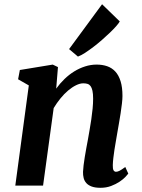

<svg xmlns="http://www.w3.org/2000/svg" viewBox="-20 -871 667 901"><path d="M304.2 -640.6 459 -851.1 542 -770.5Q537.6 -762.2 525.4 -748.3Q513.2 -734.4 496.1 -718Q479 -701.7 459 -684.1Q439 -666.5 418.5 -650.9Q397.9 -635.3 379.2 -623Q360.4 -610.8 345.7 -605.5ZM115.2 -470.2 64.9 -499 73.2 -542.5 227.5 -567.9 252 -556.2 243.7 -455.1Q261.2 -479.5 282.7 -500.2Q304.2 -521 328.4 -535.9Q352.5 -550.8 379.2 -559.3Q405.8 -567.9 433.6 -567.9Q460.4 -567.9 482.7 -560.3Q504.9 -552.7 521 -535.4Q537.1 -518.1 545.9 -489.7Q554.7 -461.4 554.7 -420.4Q554.7 -406.2 552.2 -385Q549.8 -363.8 546.1 -339.8Q542.5 -315.9 538.1 -291.5Q533.7 -267.1 530.3 -246.6Q527.3 -228 523.7 -208Q520 -188 517.1 -168.5Q514.2 -148.9 512 -130.6Q509.8 -112.3 509.3 -96.2Q508.8 -78.6 512.9 -71.8Q517.1 -64.9 524.4 -64.9Q531.7 -64.9 541 -69.6Q550.3 -74.2 567.9 -87.4L582 -56.2Q578.6 -51.3 568.1 -40.3Q557.6 -29.3 540.8 -18.1Q523.9 -6.8 501.5 1.7Q479 10.3 451.7 10.3Q426.8 10.3 410.6 4.4Q394.5 -1.5 385.3 -11.7Q376 -22 372.6 -35.6Q369.1 -49.3 369.6 -64.9Q370.1 -78.1 372.3 -95.9Q374.5 -113.8 377.7 -133.5Q380.9 -153.3 384.8 -174.6Q388.7 -195.8 392.6 -216.3Q396 -236.8 400.4 -261Q404.8 -285.2 408.4 -310.5Q412.1 -335.9 414.6 -361.1Q417 -386.2 417 -408.2Q417 -431.2 413.8 -445.3Q410.6 -459.5 405 -467Q399.4 -474.6 390.9 -477.3Q382.3 -480 371.1 -480Q355 -480 336.7 -470.9Q318.4 -461.9 299.8 -446.3Q281.2 -430.7 263.9 -409.4Q246.6 -388.2 231.9 -363.8L182.1 0H51.8Z"/></svg>

Font: Merriweather Bold
Style: Italic
Weight: 700
Italic angle: -7°
Designer: Eben Sorkin ( eben@eyebytes.com )
Foundry: Eben Sorkin ( eben@eyebytes.com )
Version: Version 1.5; ttfautohint (v0.97) -l 13 -r 13 -G 200 -x 24 -f